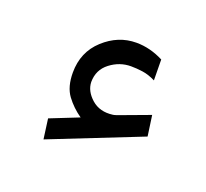

<svg xmlns="http://www.w3.org/2000/svg" viewBox="-57 -841 386 360"><g transform="rotate(20 136.0 -661.0)"><path d="M110.4 -608.9Q92.8 -621.1 80.3 -637.9Q67.9 -654.8 67.9 -683.1Q67.9 -724.1 96.4 -750.2Q125 -776.4 161.1 -776.4Q188.5 -776.4 215.3 -762.7L215.8 -721.2Q202.1 -728 189.9 -729.7Q177.7 -731.4 166.5 -731.4Q144 -731.4 125.2 -717Q106.4 -702.6 106.4 -678.2Q106.9 -660.2 123.5 -645.5Q140.1 -630.9 165.5 -634.3Q167 -634.3 172.9 -636.2L234.9 -659.2L240.7 -618.2L59.1 -546.4L53.7 -586.4Z"/></g></svg>

Font: Vazirmatn FD Light
Style: Regular
Weight: 300
Designer: Saber Rastikerdar
Foundry: Saber Rastikerdar
Version: Version 33.003